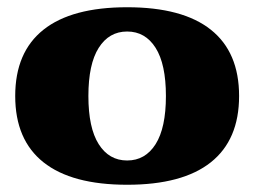

<svg xmlns="http://www.w3.org/2000/svg" viewBox="-20 -500 702 530"><path d="M22 -235Q22 -356 100 -418Q178 -480 331 -480Q484 -480 562 -418Q640 -356 640 -235Q640 -114 562 -52Q484 10 331 10Q178 10 100 -52Q22 -114 22 -235ZM438 -235Q438 -323 409.5 -368Q381 -413 331 -413Q281 -413 252.5 -368Q224 -323 224 -235Q224 -147 252.5 -102Q281 -57 331 -57Q381 -57 409.5 -102Q438 -147 438 -235Z"/></svg>

Font: Taviraj Black
Style: Regular
Weight: 900
Designer: Katatrad Team
Foundry: CadsonDemak
Version: Version 1.030